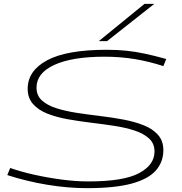

<svg xmlns="http://www.w3.org/2000/svg" viewBox="-20 -969 948 999"><path d="M845 -662 830 -625Q757 -649 681.5 -661.5Q606 -674 525 -674Q356 -674 263 -631.5Q170 -589 170 -513Q170 -472 198 -446.5Q226 -421 273 -406Q320 -391 378.5 -382Q437 -373 500 -365.5Q563 -358 621.5 -347Q680 -336 727 -317.5Q774 -299 802 -267.5Q830 -236 830 -188Q830 -126 790.5 -81.5Q751 -37 664 -13.5Q577 10 432 10Q334 10 227 -7.5Q120 -25 18 -58L33 -95Q90 -75 160 -59.5Q230 -44 302.5 -34.5Q375 -25 440 -25Q623 -25 703.5 -68Q784 -111 784 -181Q784 -222 756 -248Q728 -274 681 -289.5Q634 -305 575.5 -314Q517 -323 454.5 -330.5Q392 -338 333 -348.5Q274 -359 227 -377.5Q180 -396 152 -427.5Q124 -459 124 -507Q124 -601 225.5 -655.5Q327 -710 536 -710Q591 -710 638.5 -705Q686 -700 735 -689.5Q784 -679 845 -662ZM494 -755 732 -949H783L537 -755Z"/></svg>

Font: Georama ExtraExtended ExtraLight
Style: Italic
Weight: 200
Width: 8
Italic angle: -9°
Designer: Jean-Baptiste Levee
Foundry: Production Type
Version: Version 1.000